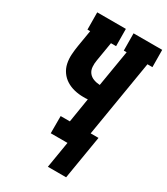

<svg xmlns="http://www.w3.org/2000/svg" viewBox="-220 -831 960 1103"><g transform="rotate(30 260.0 -280.0)"><path d="M286 175 315 0H204V-114H265L291 -275Q283 -274 276 -274Q269 -274 261 -274Q231 -274 202 -281Q173 -288 149 -303Q125 -318 108.5 -341.5Q92 -365 86 -393.5Q80 -422 82 -452.5Q84 -483 89 -513L107 -621H89L88 -735H278L279 -621H245L224 -495Q220 -473 221.5 -451Q223 -429 235 -413Q247 -397 267 -389.5Q287 -382 309 -381L349 -621H330L329 -735H519L520 -621H487L403 -114H455L407 175Z"/></g></svg>

Font: Iosevka Curly Slab Heavy
Style: Italic
Weight: 900
Italic angle: -9°
Monospace: yes
Designer: Belleve Invis
Foundry: Belleve Invis
Version: Version 22.1.2; ttfautohint (v1.8.4)